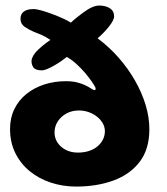

<svg xmlns="http://www.w3.org/2000/svg" viewBox="-20 -659 616 707"><path d="M260.6 28Q211.5 28 167.4 13.5Q123.2 -1 89.4 -28.7Q55.6 -56.4 36.3 -95.6Q17 -134.8 17 -184Q17 -224.8 32.8 -257.2Q48.6 -289.8 76.9 -312.7Q105.2 -335.6 142.6 -347.8Q179.9 -360 222.6 -360Q246.8 -360 264.7 -355.4Q282.6 -350.8 295.8 -344.2Q309 -337.6 318.2 -331.2Q324.8 -327.2 328.2 -327.2Q332.1 -327.2 332.1 -331.6Q332.1 -334.9 330.5 -338.4Q327.1 -345.4 317.6 -359.2Q308 -373 293.9 -389.8Q279.8 -406.6 262.4 -422.5Q245.1 -438.4 226.1 -449.4Q218.2 -442.9 206.1 -434.4Q193.9 -426 180.4 -418.2Q167 -410.4 154.7 -405.2Q142.4 -400 134.1 -400Q111.1 -400 103.6 -410.1Q96.1 -420.1 96.1 -433.9Q96.1 -439.4 98.3 -445.1Q100.5 -450.9 103.8 -456.5Q110.5 -466.8 122.4 -477.8Q134.4 -488.9 146.4 -498.2Q158.4 -507.6 165.4 -512.1Q148.1 -523.9 132.9 -530.5Q117.8 -537.1 104.1 -542.1Q86.8 -549.5 71.1 -560.1Q55.5 -570.6 55.5 -589.5Q55.5 -607.6 67.9 -616.6Q80.2 -625.6 103.4 -625.6Q114.5 -625.6 133.6 -620.2Q152.6 -614.8 174 -606.7Q195.4 -598.6 213.8 -590.1Q232.1 -581.6 240.9 -575.6Q251.6 -585.9 269.1 -599.6Q286.5 -613.4 303.9 -624.6Q314.6 -630.9 324.9 -634.8Q335.2 -638.6 344.4 -638.6Q368.9 -638.6 384.6 -628.6Q400.2 -618.5 400.2 -598.8Q400.2 -591.6 394.9 -581.5Q389.5 -571.4 380.7 -560.4Q371.9 -549.4 361.2 -538.4Q350.5 -527.4 339.4 -518Q381.8 -486.4 416.6 -446.8Q451.5 -407.1 476.8 -362.9Q502.1 -318.8 516.1 -273Q530 -227.2 530 -182.9Q530 -109.8 494.4 -63.2Q458.8 -16.6 397.7 5.7Q336.6 28 260.6 28ZM266.8 -97.1Q289.6 -97.1 307.9 -103.2Q326.1 -109.2 339.1 -120.2Q352.1 -131.1 359.2 -145.5Q366.2 -159.9 366.2 -176.1Q366.2 -191.5 358.3 -205.2Q350.4 -219 337 -229.6Q323.6 -240.2 306.4 -246.2Q289.1 -252.2 270.1 -252.2Q244.9 -252.2 224.6 -241.1Q204.2 -230 192.5 -211.6Q180.8 -193.2 180.8 -171.5Q180.8 -150.2 192.1 -133.4Q203.5 -116.5 222.9 -106.8Q242.4 -97.1 266.8 -97.1Z"/></svg>

Font: Gluten Thin
Style: Regular
Weight: 100
Designer: Tyler Finck
Foundry: Etcetera Type Company
Version: Version 1.300